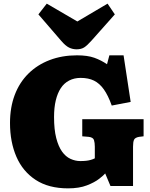

<svg xmlns="http://www.w3.org/2000/svg" viewBox="-20 -1021 823 1055"><path d="M354 14Q247 14 176 -32.5Q105 -79 70 -160Q35 -241 35 -345Q35 -431 61 -499.5Q87 -568 136 -616.5Q185 -665 253 -691Q321 -717 403 -717Q461 -717 498.5 -703.5Q536 -690 568 -668L581 -717H659L698 -461L594 -441Q574 -497 550.5 -530Q527 -563 496.5 -578Q466 -593 423 -593Q388 -593 360 -578.5Q332 -564 314 -536.5Q296 -509 286.5 -469.5Q277 -430 277 -378Q277 -309 289 -262.5Q301 -216 321 -188Q341 -160 367.5 -148Q394 -136 421 -136Q439 -136 453 -137.5Q467 -139 479 -142.5Q491 -146 501 -151V-215Q501 -236 496.5 -251Q492 -266 468 -269L432 -272V-366H769V-272L744 -269Q722 -265 716.5 -253Q711 -241 711 -215V1H587L558 -68Q550 -58 525 -38.5Q500 -19 457.5 -2.5Q415 14 354 14ZM401 -750Q379 -750 359.5 -759.5Q340 -769 316 -797L191 -942L237 -1001L405 -903L571 -1001L611 -942L483 -798Q459 -771 442.5 -760.5Q426 -750 401 -750Z"/></svg>

Font: Literata 18pt Black
Style: Regular
Weight: 900
Designer: Latin by Veronika Burian and Jose Scaglione. Greek by Irene Vlachou. Cyrillic by Vera Evstafieva.
Foundry: TypeTogether
Version: Version 3.103;gftools[0.9.29]